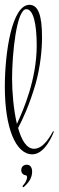

<svg xmlns="http://www.w3.org/2000/svg" viewBox="-26 -651 243 795"><path d="M194 -108C183 -89 155 -35 115 -35C84 -35 63 -71 49 -121C68 -157 97 -219 122 -306C141 -375 148 -444 148 -497C148 -588 132 -631 96 -631C23 -631 -6 -433 -6 -292C-6 -121 39 -12 108 -12C161 -12 194 -97 197 -106ZM24 -326C24 -426 42 -613 83 -613C112 -613 126 -552 126 -463C126 -322 71 -196 44 -138C30 -198 24 -271 24 -326ZM85 31C72 31 62 39 62 54C62 67 72 74 81 75C92 76 84 102 69 117C66 120 68 128 74 122C102 97 107 76 107 59C107 44 100 31 85 31Z"/></svg>

Font: Stalemate
Style: Regular
Weight: 400
Designer: Astigmatic (AOETI)
Foundry: Astigmatic (AOETI)
Version: Version 001.000